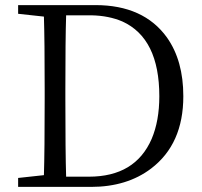

<svg xmlns="http://www.w3.org/2000/svg" viewBox="-20 -732 793 752"><path d="M354 -712H51V-678L152 -667C154 -605 155 -510 155 -381V-346C155 -209 154 -109 152 -46L51 -35V0H337C430 0 509 -24 572 -72C656 -136 698 -230 698 -355C698 -448 677 -524 634 -585C573 -670 479 -712 354 -712ZM328 -40H239C237 -104 236 -206 236 -346V-381C236 -512 237 -609 239 -672H339C384 -671 424 -663 459 -648C556 -604 604 -506 604 -355C604 -291 594 -235 574 -188C531 -89 449 -40 328 -40Z"/></svg>

Font: Noto Serif Tangut
Style: Regular
Weight: 400
Designer: YANG Xicheng
Foundry: Liu Zhao Studio
Version: Version 2.169